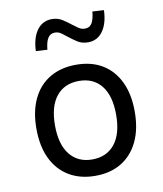

<svg xmlns="http://www.w3.org/2000/svg" viewBox="-83 -798 741 875"><g transform="rotate(-10 287.5 -361.0)"><path d="M288 9Q218 9 166.5 -22Q115 -53 87.5 -110.5Q60 -168 60 -249Q60 -329 87.5 -386.5Q115 -444 166.5 -474.5Q218 -505 288 -505Q359 -505 409.5 -474.5Q460 -444 487.5 -386.5Q515 -329 515 -249Q515 -168 487.5 -110.5Q460 -53 409.5 -22Q359 9 288 9ZM287 -67Q354 -67 391.5 -114Q429 -161 429 -249Q429 -337 392 -383.5Q355 -430 288 -430Q221 -430 183.5 -383.5Q146 -337 146 -249Q146 -161 183.5 -114Q221 -67 287 -67ZM172 -595 119 -598Q121 -658 146.5 -693.5Q172 -729 216 -729Q243 -729 264 -715.5Q285 -702 301 -689Q313 -680 327 -670Q341 -660 357 -660Q380 -660 390.5 -678.5Q401 -697 404 -731L457 -728Q455 -667 429.5 -631.5Q404 -596 361 -596Q332 -596 311 -610Q290 -624 275 -636Q263 -646 249 -656Q235 -666 219 -666Q197 -666 186 -648Q175 -630 172 -595Z"/></g></svg>

Font: Nunito Sans 7pt SemiCondensed
Style: Regular
Weight: 400
Width: 4
Designer: Vernon Adams
Foundry: Vernon Adams
Version: Version 3.101;gftools[0.9.27]